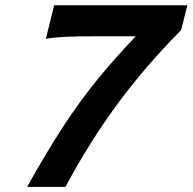

<svg xmlns="http://www.w3.org/2000/svg" viewBox="-20 -726 748 746"><path d="M507.3 -585H346.2Q273.4 -585 229.7 -582.8Q186 -580.6 158.2 -575.2L190.4 -705.6H708L683.6 -608.9Q541 -464.8 432.9 -317.1Q324.7 -169.4 234.4 0H85.4Q162.1 -137.2 225.1 -233.6Q288.1 -330.1 353.3 -410.6Q418.5 -491.2 507.3 -585Z"/></svg>

Font: Lesson One
Style: Bold Italic
Weight: 700
Italic angle: -14°
Designer: But Ko, Victor Gaultney, Annie Olsen, Julie Remington, Don Collingsworth, Eric Hays, Becca Hirsbrunner
Version: Version 1.100